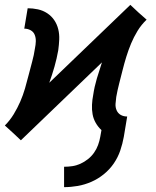

<svg xmlns="http://www.w3.org/2000/svg" viewBox="-24 -564 644 791"><path d="M240 207V123Q257 123 274 120.5Q291 118 307.5 110.5Q324 103 338.5 91.5Q353 80 363.5 65Q374 50 380 33.5Q386 17 389 0L394 -28Q380 -41 370.5 -57.5Q361 -74 357.5 -93Q354 -112 355 -132.5Q356 -153 360 -173Q365 -207 375 -240.5Q385 -274 396 -307L62 14L29 -17L-4 -47Q17 -68 32.5 -93.5Q48 -119 59.5 -145.5Q71 -172 79 -199.5Q87 -227 94 -255Q101 -283 108.5 -310Q116 -337 120 -365Q123 -379 123.5 -393.5Q124 -408 119 -420.5Q114 -433 102 -439.5Q90 -446 76 -446L90 -530Q111 -530 132 -525.5Q153 -521 170.5 -509.5Q188 -498 199.5 -481Q211 -464 216 -443.5Q221 -423 220 -401Q219 -379 216 -357Q210 -323 200.5 -289.5Q191 -256 179 -223L513 -544L546 -513L580 -483Q558 -462 542.5 -436.5Q527 -411 516 -384.5Q505 -358 496.5 -330.5Q488 -303 481 -275Q474 -247 467 -220Q460 -193 455 -165Q453 -151 452 -136.5Q451 -122 456.5 -109.5Q462 -97 473.5 -90.5Q485 -84 500 -84L486 0Q481 28 471.5 56Q462 84 445 109Q428 134 404 153.5Q380 173 352.5 185Q325 197 296.5 202Q268 207 240 207Z"/></svg>

Font: Iosevka Curly Slab MdEx
Style: Italic
Weight: 500
Width: 7
Italic angle: -9°
Monospace: yes
Designer: Belleve Invis
Foundry: Belleve Invis
Version: Version 11.0.0; ttfautohint (v1.8.3)